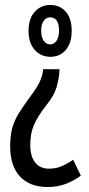

<svg xmlns="http://www.w3.org/2000/svg" viewBox="-20 -561 358 774"><path d="M183 -541Q221 -541 245 -514Q269 -487 269 -437Q269 -388 245.5 -360Q222 -332 183 -332Q145 -332 120 -360Q95 -388 95 -436Q95 -486 120 -513.5Q145 -541 183 -541ZM182 -491Q166 -491 156 -477Q146 -463 146 -437Q146 -412 156 -397Q166 -382 182 -382Q198 -382 208 -397Q218 -412 218 -437Q218 -491 182 -491ZM220 -282 219 -268Q217 -240 207.5 -208Q198 -176 167 -137Q131 -91 116.5 -56.5Q102 -22 102 22Q102 70 122 94.5Q142 119 177 119Q205 119 227.5 109.5Q250 100 275 83L306 147Q244 193 173 193Q100 193 60.5 150.5Q21 108 21 29Q21 -14 29.5 -45Q38 -76 56.5 -105.5Q75 -135 103 -173Q132 -212 141 -233Q150 -254 152 -268L154 -282Z"/></svg>

Font: Noto Sans Myanmar ExtraCondensed
Style: Regular
Weight: 400
Width: 2
Designer: Monotype Design Team
Foundry: Monotype Imaging Inc.
Version: Version 2.107; ttfautohint (v1.8.4.7-5d5b)